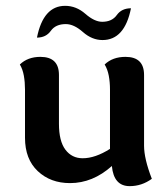

<svg xmlns="http://www.w3.org/2000/svg" viewBox="-20 -615 567 652"><path d="M64.9 -311Q64.9 -335.9 61 -357.9Q57.1 -379.9 47.4 -396Q74.2 -421.9 117.2 -421.9Q180.2 -421.9 180.2 -360.4V-194.8Q180.2 -135.7 202.1 -106.7Q224.1 -77.6 260.7 -77.6Q303.2 -77.6 353.5 -109.4V-311Q353.5 -335.9 349.4 -357.9Q345.2 -379.9 335.4 -396Q362.3 -421.9 406.2 -421.9Q469.2 -421.9 469.2 -360.4V-120.1Q469.2 -76.2 495.6 -7.8Q461.4 17.1 420.4 17.1Q366.2 17.1 359.9 -51.3Q294.9 6.8 217.8 6.8Q151.4 6.8 108.2 -33.9Q64.9 -74.7 64.9 -147ZM328.1 -479Q292.5 -479 261.7 -506.1Q231 -533.2 203.6 -533.2Q168.9 -533.2 152.6 -510.3Q136.2 -487.3 105.5 -487.3Q127 -595.2 201.2 -595.2Q238.8 -595.2 269.8 -568.1Q300.8 -541 327.1 -541Q360.4 -541 376.7 -564Q393.1 -586.9 424.8 -586.9Q403.3 -479 328.1 -479Z"/></svg>

Font: ALMAS
Style: Bold
Weight: 700
Designer: ALMAS Font/ by Husham Jawad Kadhim, derived from the Bainsely font by/ Paul James MIller
Foundry: High-Logic / Made with FontCreator
Version: Version 1.411;September 19, 2021;FontCreator 14.0.0.2814 32-